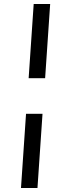

<svg xmlns="http://www.w3.org/2000/svg" viewBox="-20 -713 352 953"><path d="M122.2 -325 147.2 -693H229L204 -325ZM84.2 220 109.2 -148H191L166 220Z"/></svg>

Font: Ancizar Sans Thin
Style: Italic
Weight: 100
Italic angle: -4°
Designer: Cesar Puertas, Viviana Monsalve, Julian Moncada, Julian Prieto, Jose Castro, Mariel Hernandez, Felipe Aragon, Sara Alarc
Version: Version 8.100